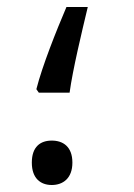

<svg xmlns="http://www.w3.org/2000/svg" viewBox="-20 -520 383 549"><path d="M91 -255H179C188 -321 214 -429 231 -500H170C141 -432 101 -332 84 -265ZM128 9C160 9 187 -10 187 -55C187 -101 160 -118 128 -118C96 -118 71 -101 71 -55C71 -10 96 9 128 9Z"/></svg>

Font: Noto Sans Arabic UI Cn
Style: Regular
Weight: 400
Width: 3
Designer: Monotype Design Team, Nadine Chahine and Nizar Qandah
Foundry: Monotype Imaging Inc.
Version: Version 2.010